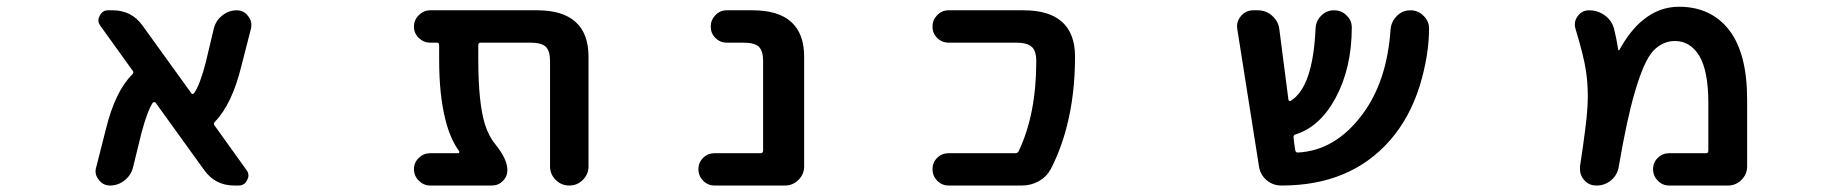

<svg xmlns="http://www.w3.org/2000/svg" viewBox="-20 -579 5540 580"><path d="M687.5 -18.6Q629.9 -18.6 596.7 -65.4L450.2 -268.6Q449.2 -270.5 446.3 -270.5Q443.4 -270.5 441.4 -268.6Q424.8 -243.2 407.2 -176.8L381.8 -73.2Q376 -49.8 356.4 -34.2Q336.9 -18.6 312.5 -18.6Q291 -18.6 278.3 -36.1Q268.6 -47.9 268.6 -61.5Q268.6 -67.4 270.5 -73.2L299.8 -188.5Q328.1 -303.7 379.9 -354.5Q384.8 -359.4 380.9 -365.2L283.2 -501Q277.3 -508.8 277.3 -517.6Q277.3 -524.4 281.2 -531.2Q289.1 -547.9 306.6 -547.9H320.3Q377.9 -547.9 411.1 -501L557.6 -297.9Q561.5 -292 566.4 -297.9Q584 -322.3 601.6 -390.6L626 -493.2Q631.8 -516.6 651.4 -532.2Q670.9 -547.9 695.3 -547.9Q716.8 -547.9 729.5 -530.3Q739.3 -518.6 739.3 -504.9Q739.3 -499 738.3 -493.2L709 -378.9Q680.7 -263.7 628.9 -210.9Q624 -206.1 627.9 -200.2L724.6 -65.4Q730.5 -57.6 730.5 -48.8Q730.5 -42 726.6 -35.2Q718.8 -18.6 701.2 -18.6Z M1699.2 -18.6Q1675.8 -18.6 1658.7 -35.6Q1641.6 -52.7 1641.6 -76.2V-393.6Q1641.6 -425.8 1628.4 -438Q1615.2 -450.2 1581.1 -450.2H1431.6Q1424.8 -450.2 1424.8 -442.4V-399.4Q1424.8 -267.6 1445.3 -202.1Q1457 -166 1477.5 -141.6Q1512.7 -97.7 1512.7 -65.4Q1512.7 -45.9 1499 -32.2Q1485.4 -18.6 1465.8 -18.6H1279.3Q1259.8 -18.6 1245.1 -33.2Q1230.5 -47.9 1230.5 -67.9Q1230.5 -87.9 1245.1 -102.1Q1259.8 -116.2 1279.3 -116.2H1364.3Q1366.2 -116.2 1367.2 -118.2Q1368.2 -120.1 1367.2 -122.1Q1339.8 -159.2 1325.2 -218.8Q1306.6 -292 1306.6 -399.4V-442.4Q1306.6 -450.2 1299.8 -450.2H1279.3Q1259.8 -450.2 1245.1 -464.4Q1230.5 -478.5 1230.5 -498.5Q1230.5 -518.6 1245.1 -533.2Q1259.8 -547.9 1279.3 -547.9H1603.5Q1679.7 -547.9 1718.8 -512.7Q1757.8 -477.5 1757.8 -408.2V-76.2Q1757.8 -52.7 1740.7 -35.6Q1723.6 -18.6 1700.2 -18.6Z M2138.7 -18.6Q2118.2 -18.6 2104 -33.2Q2089.8 -47.9 2089.8 -67.9Q2089.8 -87.9 2104 -102.1Q2118.2 -116.2 2138.7 -116.2H2277.3Q2285.2 -116.2 2285.2 -124V-393.6Q2285.2 -426.8 2271.5 -438.5Q2258.8 -450.2 2223.6 -450.2H2174.8Q2155.3 -450.2 2141.1 -464.4Q2127 -478.5 2127 -498.5Q2127 -518.6 2141.1 -533.2Q2155.3 -547.9 2174.8 -547.9H2253.9Q2331.1 -547.9 2370.1 -512.7Q2409.2 -477.5 2409.2 -408.2V-76.2Q2409.2 -52.7 2392.1 -35.6Q2375 -18.6 2351.6 -18.6Z M2845.7 -18.6Q2825.2 -18.6 2811 -33.2Q2796.9 -47.9 2796.9 -67.9Q2796.9 -87.9 2811 -102.1Q2825.2 -116.2 2845.7 -116.2H3046.9Q3054.7 -116.2 3057.6 -123Q3110.4 -234.4 3110.4 -393.6Q3110.4 -425.8 3096.7 -437.5Q3083 -450.2 3048.8 -450.2H2845.7Q2825.2 -450.2 2811 -464.4Q2796.9 -478.5 2796.9 -498.5Q2796.9 -518.6 2811 -533.2Q2825.2 -547.9 2845.7 -547.9H3072.3Q3149.4 -547.9 3188.5 -512.7Q3227.5 -477.5 3227.5 -408.2Q3227.5 -292 3202.1 -195.3Q3184.6 -127 3154.3 -68.4Q3141.6 -44.9 3118.2 -31.7Q3094.7 -18.6 3067.4 -18.6Z M3850.6 -18.6Q3825.2 -18.6 3806.2 -34.7Q3787.1 -50.8 3783.2 -76.2L3717.8 -490.2Q3716.8 -495.1 3716.8 -499Q3716.8 -516.6 3728.5 -530.3Q3743.2 -547.9 3766.6 -547.9H3779.3Q3804.7 -547.9 3823.2 -531.2Q3841.8 -514.6 3844.7 -490.2L3872.1 -278.3Q3872.1 -275.4 3874.5 -274.4Q3877 -273.4 3878.9 -274.4Q3946.3 -315.4 3954.1 -493.2Q3955.1 -515.6 3971.2 -531.7Q3987.3 -547.9 4009.8 -547.9Q4033.2 -547.9 4048.8 -531.2Q4063.5 -516.6 4063.5 -496.1Q4063.5 -374 4014.6 -283.2Q3967.8 -196.3 3893.6 -172.9Q3886.7 -170.9 3887.7 -163.6Q3888.7 -156.2 3889.6 -145.5Q3891.6 -133.8 3892.6 -126Q3893.6 -118.2 3900.4 -118.2Q4013.7 -124 4094.7 -232.4Q4169.9 -332 4180.7 -490.2Q4182.6 -513.7 4199.7 -530.8Q4216.8 -547.9 4240.2 -547.9Q4264.6 -547.9 4281.2 -530.3Q4296.9 -514.6 4296.9 -493.2Q4296.9 -412.1 4268.6 -319.3Q4238.3 -222.7 4178.7 -154.8Q4119.1 -86.9 4037.6 -52.7Q3956.1 -18.6 3852.5 -18.6Z M5022.5 -18.6Q5002 -18.6 4987.8 -33.2Q4973.6 -47.9 4973.6 -67.9Q4973.6 -87.9 4987.8 -102.1Q5002 -116.2 5022.5 -116.2H5133.8Q5140.6 -116.2 5140.6 -124V-268.6Q5140.6 -364.3 5113.3 -410.2Q5085.9 -455.1 5040 -455.1Q5002 -455.1 4973.6 -424.8Q4945.3 -393.6 4918 -298.8Q4894.5 -218.8 4870.1 -76.2Q4866.2 -50.8 4847.2 -34.7Q4828.1 -18.6 4803.7 -18.6H4801.8Q4779.3 -18.6 4764.6 -36.1Q4752.9 -49.8 4752.9 -67.4Q4752.9 -71.3 4752.9 -76.2Q4772.5 -204.1 4775.4 -254.9Q4776.4 -272.5 4776.4 -290Q4776.4 -331.1 4770.5 -367.2Q4764.6 -408.2 4739.3 -492.2Q4737.3 -499 4737.3 -505.9Q4737.3 -518.6 4746.1 -530.3Q4758.8 -547.9 4780.3 -547.9Q4806.6 -547.9 4827.6 -532.7Q4848.6 -517.6 4855.5 -493.2Q4863.3 -461.9 4868.2 -429.7Q4868.2 -427.7 4869.6 -427.2Q4871.1 -426.8 4872.1 -428.7Q4905.3 -488.3 4943.4 -518.6Q4992.2 -558.6 5051.8 -558.6Q5149.4 -558.6 5204.1 -487.3Q5257.8 -417 5257.8 -278.3V-76.2Q5257.8 -52.7 5240.7 -35.6Q5223.6 -18.6 5200.2 -18.6Z"/></svg>

Font: Rounded Mgen+ 1mn medium
Style: Regular
Weight: 500
Designer: [Source Han Sans]
Ryoko NISHIZUKA  (kana & ideographs); Paul D. Hunt (Latin, Greek & Cyrillic); Wenlong ZHANG  (bopomofo
Version: Version 1.059.20150602